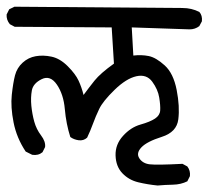

<svg xmlns="http://www.w3.org/2000/svg" viewBox="-21 -576 630 580"><path d="M455.1 -15.6Q424.8 -18.6 396.5 -25.4Q368.2 -32.2 348.6 -52.7Q329.1 -73.2 328.1 -106.4Q327.1 -139.6 350.6 -165.5Q374 -191.4 403.3 -199.7Q432.6 -208 447.3 -217.8Q461.9 -227.5 462.9 -242.2Q463.9 -256.8 460 -281.2Q456.1 -305.7 439 -329.1Q421.9 -352.5 391.1 -345.7Q360.4 -338.9 325.2 -304.7Q290 -270.5 278.8 -247.1Q267.6 -223.6 259.8 -202.1Q252 -180.7 242.2 -160.2Q231.4 -150.4 216.8 -152.3Q202.1 -154.3 191.4 -162.1Q178.7 -202.1 174.8 -246.6Q170.9 -291 150.9 -320.3Q130.9 -349.6 105 -336.9Q79.1 -324.2 75.2 -302.7Q71.3 -281.2 73.7 -256.3Q76.2 -231.4 82.5 -208.5Q88.9 -185.5 103 -167Q117.2 -148.4 115.2 -131.8L107.4 -116.2Q94.7 -105.5 76.2 -108.4L56.6 -118.2Q29.3 -159.2 20 -206.1Q10.7 -252.9 14.6 -289.6Q18.6 -326.2 24.4 -348.6Q30.3 -371.1 47.4 -386.7Q64.5 -402.3 86.9 -406.2Q109.4 -410.2 134.8 -404.8Q160.2 -399.4 183.6 -376Q207 -352.5 216.3 -332.5Q225.6 -312.5 231.4 -289.1Q247.1 -310.5 264.6 -332.5Q282.2 -354.5 323.2 -383.8L316.4 -493.2L23.4 -495.1L8.8 -502.9Q-2 -515.6 -1 -532.2L6.8 -547.9L22.5 -555.7Q503.9 -551.8 530.8 -551.8Q557.6 -551.8 581.1 -540Q590.8 -529.3 588.9 -511.7L581.1 -497.1Q568.4 -487.3 551.8 -487.3L377 -493.2L381.8 -408.2Q406.2 -411.1 428.2 -406.7Q450.2 -402.3 476.6 -378.4Q502.9 -354.5 512.7 -304.2Q522.5 -253.9 517.6 -215.3Q512.7 -176.8 467.8 -162.6Q422.9 -148.4 406.2 -130.9Q389.6 -113.3 399.9 -97.7Q410.2 -82 431.6 -79.6Q453.1 -77.1 530.3 -81.1L544.9 -73.2Q554.7 -60.5 552.7 -43.9L544.9 -28.3Q525.4 -18.6 501.5 -18.1Q477.5 -17.6 455.1 -15.6Z"/></svg>

Font: JasonHandwriting4
Style: Regular
Weight: 400
Version: Version 1.01.21